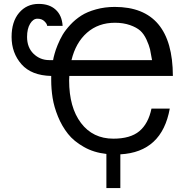

<svg xmlns="http://www.w3.org/2000/svg" viewBox="-20 -777 955 994"><path d="M254.9 -465.8Q256.8 -478.5 262.7 -499Q267.6 -517.6 278.3 -543.9Q290.5 -573.7 304.7 -597.7Q319.3 -622.1 344.7 -649.4Q369.1 -675.8 400.9 -696.3Q431.2 -715.8 477.1 -728.5Q522.5 -741.2 574.2 -741.2Q874 -741.2 875 -383.8H338.9Q337.9 -373 337.9 -360.8Q337.9 -221.2 399.4 -140.1Q460.9 -59.1 566.9 -59.1Q654.8 -59.1 701.2 -97.7Q748 -136.7 764.2 -214.8H858.9Q818.4 10.3 603 22V196.8H530.8V20Q464.8 12.7 414.6 -16.1Q361.8 -45.9 332 -84Q300.3 -124 280.3 -173.3Q259.8 -223.6 252.4 -270Q245.1 -316.4 245.1 -361.8V-383.8Q142.6 -386.2 91.3 -444.3Q40 -502.9 40 -585.9Q40 -664.6 78.6 -710.4Q117.7 -756.8 180.2 -756.8Q235.4 -756.8 267.6 -727.5Q300.8 -697.8 304.2 -643.1H224.1Q224.1 -652.8 210.4 -666.5Q196.8 -680.2 173.8 -680.2Q151.4 -680.2 135.7 -653.8Q120.1 -627.9 120.1 -585.9Q120.1 -531.7 153.3 -499Q187.5 -465.8 234.9 -465.8ZM767.1 -465.8Q761.7 -499 756.8 -521.5Q752 -542 738.3 -572.3Q724.6 -601.6 706.1 -618.2Q686.5 -635.3 653.3 -647Q618.2 -659.2 575.2 -659.2Q489.3 -659.2 430.7 -607.9Q372.1 -556.6 350.1 -465.8Z"/></svg>

Font: Miedinger*
Style: Book
Weight: 400
Version: Version 001.000